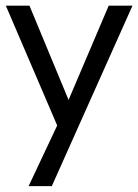

<svg xmlns="http://www.w3.org/2000/svg" viewBox="-24 -430 474 658"><path d="M153.5 208H74L172 0L-4 -410.5H77L211 -87.5L348.5 -410.5H430Z"/></svg>

Font: Lucymar Sans
Style: Regular
Weight: 400
Foundry: The League of Moveable Type (original font) / Main changes by Cristiano Sobral with portions from Mirco Monsees
Version: Version 2.001;August 30, 2020;FontCreator 13.0.0.2681 64-bit